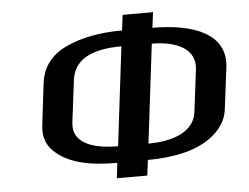

<svg xmlns="http://www.w3.org/2000/svg" viewBox="-48 -709 995 768"><g transform="rotate(-5 449.5 -324.5)"><path d="M513 0 521 -62C573 -62 621 -67 666 -78C750 -97 835 -152 845 -236L866 -404C882 -537 751 -587 585 -587L593 -649H471L463 -587C376 -587 300 -573 238 -544C175 -515 140 -468 132 -403L112 -236C107 -194 118 -159 146 -132C200 -81 280 -61 398 -61L391 0ZM254 -406C264 -485 330 -524 455 -524L407 -127C303 -127 223 -157 233 -237ZM529 -127 577 -524C678 -524 754 -487 744 -406L723 -237C714 -159 629 -127 529 -127Z"/></g></svg>

Font: Gamestation Extended
Style: Italic
Weight: 400
Width: 7
Designer: Jonas Hecksher
Foundry: Jonas Hecksher, Playtypeª, e-types AS
Version: Version 1.003